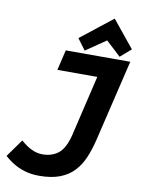

<svg xmlns="http://www.w3.org/2000/svg" viewBox="-100 -980 782 1061"><g transform="rotate(10 290.5 -449.0)"><path d="M195 15Q147 15 109 2.5Q71 -10 43.5 -28Q16 -46 -1 -62L70 -161Q85 -148 103.5 -135Q122 -122 145 -113.5Q168 -105 193 -105Q246 -105 282 -134Q318 -163 337 -240L417 -579H193L220 -693H582L472 -232Q459 -179 440 -134Q421 -89 390 -55.5Q359 -22 311.5 -3.5Q264 15 195 15ZM323 -710 277 -772 456 -913 579 -762 519 -710 436 -787Z"/></g></svg>

Font: Ubuntu Sans Mono
Style: Italic
Weight: 400
Italic angle: -13.5°
Monospace: yes
Designer: Dalton Maag Ltd
Foundry: Dalton Maag Ltd
Version: Version 1.006